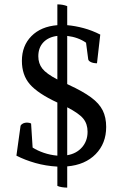

<svg xmlns="http://www.w3.org/2000/svg" viewBox="-20 -759 561 877"><path d="M287 98Q276 98 263 96Q250 94 242 90V2Q189 -1 141.5 -14.5Q94 -28 55 -48L74 -185Q78 -192 86 -195.5Q94 -199 103 -199Q114 -199 122 -195L129 -85Q151 -71 180 -61Q209 -51 242 -48V-291H241Q153 -332 116.5 -374Q80 -416 80 -481Q80 -550 123.5 -594Q167 -638 242 -644V-739Q267 -739 287 -731V-644Q323 -641 362 -630.5Q401 -620 438 -601L423 -470Q406 -470 395 -475.5Q384 -481 383 -488L373 -564Q337 -589 287 -595V-375L295 -371Q358 -342 395.5 -314.5Q433 -287 449 -255Q465 -223 465 -179Q465 -104 417 -55Q369 -6 287 1ZM155 -502Q155 -469 173.5 -445.5Q192 -422 242 -396V-595Q201 -590 178 -565.5Q155 -541 155 -502ZM380 -157Q380 -193 360.5 -217Q341 -241 287 -269V-50Q329 -57 354.5 -86Q380 -115 380 -157Z"/></svg>

Font: Petrona Medium
Style: Regular
Weight: 500
Designer: Ringo R. Seeber
Foundry: Ringo R. Seeber
Version: Version 2.001; ttfautohint (v1.8.3)